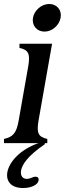

<svg xmlns="http://www.w3.org/2000/svg" viewBox="-39 -720 326 966"><path d="M-19 0H155C65 31 8 92 -2 146C-10 192 17 226 77 226C118 226 151 210 155 189C157 176 152 169 140 169C125 169 116 179 98 180C77 181 62 166 67 138C72 109 99 65 186 6L187 0H199V-21C154 -31 144 -50 155 -114L223 -500H59V-479C104 -469 114 -450 103 -386L55 -114C44 -50 26 -31 -19 -21ZM127 -631C120 -592 146 -561 185 -561C223 -561 259 -592 266 -631C273 -669 247 -700 209 -700C170 -700 134 -669 127 -631Z"/></svg>

Font: RL Madena Oblique
Style: Regular
Weight: 400
Italic angle: -10°
Designer: I Kadek Wantara Putra
Foundry: Roughlines ID
Version: Version 1.000;Glyphs 3.1.2 (3151)